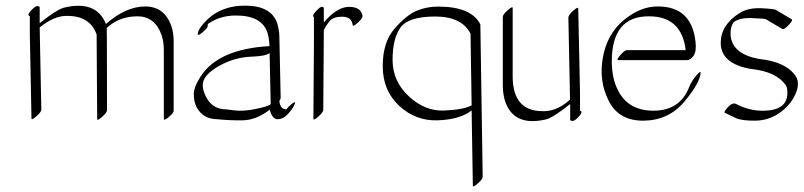

<svg xmlns="http://www.w3.org/2000/svg" viewBox="-20 -400 2867 685"><path d="M220.2 -343.3Q174.3 -344.7 121.6 -302.2L127.4 -8.8Q127.4 -0.5 109.9 14.9Q92.3 30.3 92.3 22.5L86.4 -279.3V-342.3Q74.7 -345.2 90.8 -362.5Q106.9 -379.9 114.3 -378.2Q121.6 -376.5 121.6 -375V-317.4Q183.1 -366.7 209.5 -373Q323.7 -399.9 357.9 -314.5Q429.7 -377 497.8 -377Q565.9 -377 590.8 -308.6Q599.6 -283.7 599.6 -252.9V-5.4Q599.6 2.9 583.5 16.6Q567.4 30.3 564.5 25.9V-221.7Q564.5 -251.5 556.2 -275.9Q531.7 -341.8 470.9 -341.8Q410.2 -341.8 368.2 -306.6Q364.3 -303.2 360.8 -300.3Q361.3 -286.6 361.3 -254.4L361.8 -6.8Q361.8 1.5 344.2 17.1Q326.7 32.7 326.7 24.4L324.7 -277.3Q300.8 -343.3 220.2 -343.3Z M970.7 25.4Q951.2 25.4 942.4 -8.8Q894 28.8 845 29.3Q795.9 29.8 756.3 25.4Q705.1 25.4 681.6 -17.1Q671.4 -37.6 671.4 -63.7Q671.4 -89.8 696.3 -127.9Q760.3 -225.6 941.4 -235.4Q940.9 -260.7 933.6 -285.2Q912.6 -344.7 821.8 -344.7Q764.6 -344.7 721.7 -314.5Q720.7 -312 720.9 -306.4Q721.2 -300.8 703.4 -285.4Q685.5 -270 685.5 -278.3Q685.5 -293 706.5 -316.4Q761.7 -379.9 854.2 -379.9Q946.8 -379.9 968.8 -317.9Q976.1 -293 976.6 -271.5L981.4 -50.8Q981.4 -46.4 976.6 -40Q980 -9.8 1001.5 -9.8Q1008.8 -19.5 1022.2 -30.3Q1035.6 -41 1031.7 -29.3Q1026.9 -15.6 1009.3 4.6Q991.7 24.9 970.7 25.4ZM941.9 -210.9Q929.2 -199.7 876.7 -197.8Q824.2 -195.8 776.6 -172.6Q729 -149.4 711.2 -122.3Q693.4 -95.2 716.1 -52.5Q738.8 -9.8 787.6 -9.8Q787.6 -9.8 818.8 -5.9Q850.6 -2.4 893.6 -11.5Q936.5 -20.5 945.8 -27.8Z M1135.3 -319.8Q1182.1 -375.5 1225.3 -375.5Q1268.6 -375.5 1273.4 -342.8Q1274.4 -335.4 1256.8 -319.3Q1239.3 -303.2 1238.3 -310.5Q1234.4 -340.3 1201.2 -340.3Q1168 -340.3 1155.5 -324.2Q1143.1 -308.1 1139.2 -300.3Q1134.3 -291 1134.8 -290Q1135.3 -289.1 1135.3 -288.6L1133.3 -7.8Q1133.3 0.5 1115.7 16.1Q1098.1 31.7 1098.1 23.4L1100.1 -257.3Q1100.1 -258.3 1100.3 -260.3Q1100.6 -262.2 1100.1 -263.2V-339.4Q1091.3 -342.8 1107.7 -360.4Q1124 -377.9 1129.6 -375.7Q1135.3 -373.5 1135.3 -372.1Z M1662.6 -23.9 1658.7 -279.8Q1627.4 -341.3 1531.7 -341.1Q1436 -340.8 1408.2 -301Q1380.4 -261.2 1380.6 -185.5Q1380.9 -109.9 1438.5 -56.4Q1496.1 -2.9 1564 -5.6Q1631.8 -8.3 1662.6 -23.9ZM1662.6 -5.9Q1621.1 26.4 1542.2 29.3Q1463.4 32.2 1404.5 -22.2Q1345.7 -76.7 1345.5 -163.1Q1345.2 -249.5 1387.7 -297.9Q1430.2 -346.2 1465.8 -361.3Q1501.5 -376.5 1543 -376.5Q1661.6 -376.5 1693.8 -313Q1693.8 -312.5 1693.8 -311.5L1702.1 231Q1702.1 239.3 1684.6 254.6Q1667 270 1667 262.2Z M2049.3 -67.4V-4.9Q2061.5 -2.4 2045.4 15.4Q2029.3 33.2 2021.7 31.5Q2014.2 29.8 2014.2 28.3V-28.8Q1952.6 20.5 1926.3 26.4Q1814.9 51.8 1783.2 -35.6Q1774.4 -60.5 1773.9 -92.3V-339.8Q1773.9 -348.1 1791.5 -363.8Q1809.1 -379.4 1809.1 -371.1V-123.5Q1811 -3.9 1915 -3.4Q1962.4 -2 2004.9 -37.1Q2009.8 -41 2013.7 -44.4Q2010.7 -191.4 2007.8 -337.9Q2007.8 -346.2 2025.1 -361.8Q2042.5 -377.4 2043 -369.1Z M2184.6 -78.1Q2221.7 -3.9 2314 -5.1Q2406.2 -6.3 2438.5 -88.9Q2447.3 -110.8 2463.6 -129.9Q2480 -148.9 2479.5 -141.1Q2478.5 -106 2422.4 -38.3Q2366.2 29.3 2277.1 30.5Q2188 31.7 2151.9 -39.8Q2115.7 -111.3 2130.9 -195.1Q2146 -278.8 2205.3 -328.1Q2264.6 -377.4 2326.7 -377Q2447.8 -377 2461.4 -251Q2465.3 -216.3 2454.3 -200.9Q2443.4 -185.5 2431.6 -185.5H2186Q2177.7 -185.5 2193.1 -203.4Q2208.5 -221.2 2216.8 -221.2H2426.3Q2412.1 -341.8 2295.4 -341.8Q2162.6 -342.8 2162.6 -179.7Q2163.1 -120.1 2184.6 -78.1Z M2605.5 -29.3Q2653.8 -4.4 2702.6 -4.9Q2789.1 -5.4 2789.1 -68.4Q2789.1 -87.9 2784.2 -94.7Q2750.5 -145 2657.2 -154.3Q2551.3 -173.3 2551.3 -247.6Q2551.8 -311.5 2618.7 -353.5Q2649.9 -373 2697.3 -370.6Q2744.6 -368.2 2748 -364.7L2804.7 -331.1Q2810.1 -328.1 2793.5 -310.5Q2776.9 -293 2771.5 -296.4L2714.4 -330.1Q2713.9 -330.1 2711.4 -331.8Q2709 -333.5 2663.8 -335.4Q2618.7 -337.4 2597.7 -320.8Q2584 -302.2 2586.9 -270.5Q2594.7 -206.5 2689 -189.5Q2784.2 -179.7 2818.8 -128.4Q2835.4 -103 2817.4 -63.2Q2799.3 -23.4 2760.3 3.4Q2721.2 30.3 2673.8 30.5Q2626.5 30.8 2606 21.5Q2585.4 12.2 2565.9 2.4Q2561 -1 2577.4 -18.1Q2593.8 -35.2 2605.5 -29.3Z"/></svg>

Font: ML-NILA01_NewLipi
Style: Regular
Weight: 400
Designer: CLT@C-DIT
Version: Version ML-NILA01_NewLipi 2.